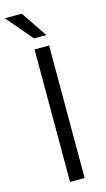

<svg xmlns="http://www.w3.org/2000/svg" viewBox="-156 -946 544 990"><g transform="rotate(-15 116.5 -451.0)"><path d="M-18.8 -902.3H71.8L165.5 -763H99.7ZM87.5 -707.5H165.3V0H87.5Z"/></g></svg>

Font: FreesentationVF
Style: Regular
Weight: 400
Designer: glyphs from Roboto by Christian Robertson / Hangul glyphs from Noto Sans CJK(Source Han Sans) by Jang Soo-young and Kang
Foundry: PT&
Version: Version 2.001;Glyphs 3.3.1 (3343)